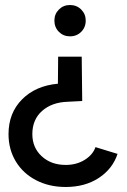

<svg xmlns="http://www.w3.org/2000/svg" viewBox="-20 -532 505 766"><path d="M308 -129 250 -126Q187 -124 148 -89.5Q109 -55 109 3Q109 57 146.5 91.5Q184 126 242 126Q285 126 317.5 106Q350 86 361 55L449 82Q429 142 374 178Q319 214 242 214Q176 214 124 187Q72 160 43 112Q14 64 14 3Q14 -81 68 -135.5Q122 -190 211 -198L212 -306H306ZM259 -512Q286 -512 304 -494Q322 -476 322 -450Q322 -423 304 -405Q286 -387 259 -387Q233 -387 215 -405Q197 -423 197 -450Q197 -476 215 -494Q233 -512 259 -512Z"/></svg>

Font: Oak Sans Medium
Style: Regular
Weight: 500
Designer: Erik Kennedy, Walven
Foundry: Erik Kennedy, Walven
Version: Version 1.000